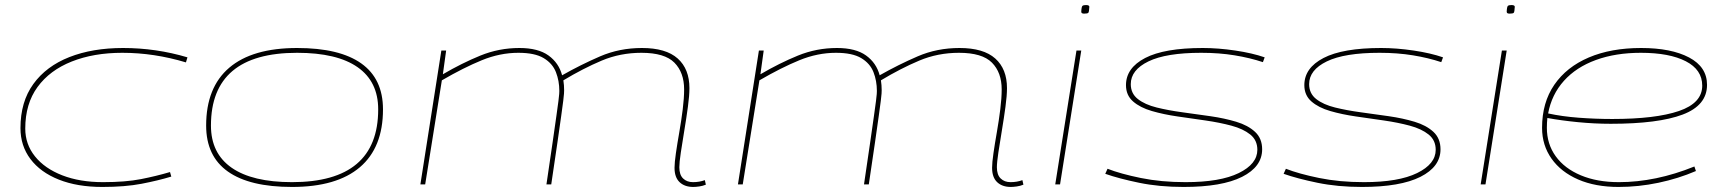

<svg xmlns="http://www.w3.org/2000/svg" viewBox="-20 -730 6822 760"><path d="M385 10Q286 10 213 -19Q140 -48 100.5 -100.5Q61 -153 61 -223Q61 -327 112 -397.5Q163 -468 254.5 -504Q346 -540 467 -540Q598 -540 722 -503L716 -483Q590 -521 464 -521Q351 -521 264 -486.5Q177 -452 128.5 -385.5Q80 -319 80 -221Q80 -159 118.5 -111Q157 -63 226.5 -36Q296 -9 388 -9Q477 -9 538 -21Q599 -33 653 -49L658 -31Q605 -15 540 -2.5Q475 10 385 10Z M1136 10Q968 10 882 -51Q796 -112 796 -233Q796 -384 887.5 -462Q979 -540 1156 -540Q1324 -540 1410 -479Q1496 -418 1496 -297Q1496 -146 1404.5 -68Q1313 10 1136 10ZM1136 -9Q1477 -9 1477 -297Q1477 -407 1395.5 -464Q1314 -521 1156 -521Q815 -521 815 -233Q815 -123 897 -66Q979 -9 1136 -9Z M2724 10Q2690 10 2670 -9Q2650 -28 2650 -66Q2650 -86 2655.5 -124Q2661 -162 2669 -207.5Q2677 -253 2682.5 -297.5Q2688 -342 2688 -376Q2688 -443 2649.5 -482Q2611 -521 2519 -521Q2435 -521 2361.5 -490Q2288 -459 2210 -412Q2213 -393 2213 -373Q2213 -368 2212.5 -359.5Q2212 -351 2209.5 -331Q2207 -311 2201.5 -271.5Q2196 -232 2186.5 -166Q2177 -100 2162 0H2143Q2158 -101 2167.5 -167Q2177 -233 2182.5 -272Q2188 -311 2190.5 -330.5Q2193 -350 2193.5 -358Q2194 -366 2194 -370Q2194 -410 2180.5 -444.5Q2167 -479 2132 -500Q2097 -521 2032 -521Q1959 -521 1887 -491.5Q1815 -462 1729 -412L1663 0H1644L1727 -530H1746L1733 -436Q1808 -480 1881.5 -510Q1955 -540 2036 -540Q2110 -540 2151 -510.5Q2192 -481 2205 -432Q2279 -474 2355.5 -507Q2432 -540 2521 -540Q2616 -540 2662.5 -498.5Q2709 -457 2709 -381Q2709 -352 2703 -307.5Q2697 -263 2689 -215Q2681 -167 2675 -127Q2669 -87 2669 -68Q2669 -38 2684 -23.5Q2699 -9 2723 -9Q2749 -9 2770 -17L2774 1Q2762 6 2748 8Q2734 10 2724 10Z M3981 10Q3947 10 3927 -9Q3907 -28 3907 -66Q3907 -86 3912.5 -124Q3918 -162 3926 -207.5Q3934 -253 3939.5 -297.5Q3945 -342 3945 -376Q3945 -443 3906.5 -482Q3868 -521 3776 -521Q3692 -521 3618.5 -490Q3545 -459 3467 -412Q3470 -393 3470 -373Q3470 -368 3469.5 -359.5Q3469 -351 3466.5 -331Q3464 -311 3458.5 -271.5Q3453 -232 3443.5 -166Q3434 -100 3419 0H3400Q3415 -101 3424.5 -167Q3434 -233 3439.5 -272Q3445 -311 3447.5 -330.5Q3450 -350 3450.5 -358Q3451 -366 3451 -370Q3451 -410 3437.5 -444.5Q3424 -479 3389 -500Q3354 -521 3289 -521Q3216 -521 3144 -491.5Q3072 -462 2986 -412L2920 0H2901L2984 -530H3003L2990 -436Q3065 -480 3138.5 -510Q3212 -540 3293 -540Q3367 -540 3408 -510.5Q3449 -481 3462 -432Q3536 -474 3612.5 -507Q3689 -540 3778 -540Q3873 -540 3919.5 -498.5Q3966 -457 3966 -381Q3966 -352 3960 -307.5Q3954 -263 3946 -215Q3938 -167 3932 -127Q3926 -87 3926 -68Q3926 -38 3941 -23.5Q3956 -9 3980 -9Q4006 -9 4027 -17L4031 1Q4019 6 4005 8Q3991 10 3981 10Z M4279 -710Q4292 -710 4292 -703Q4291 -683 4288 -679.5Q4285 -676 4271 -676Q4267 -676 4263.5 -677.5Q4260 -679 4260 -684Q4261 -704 4265 -707Q4269 -710 4279 -710ZM4157 0 4241 -530H4260L4176 0Z M4355 -42 4364 -62Q4415 -42 4495.5 -25.5Q4576 -9 4673 -9Q4810 -9 4883.5 -45Q4957 -81 4957 -137Q4957 -175 4929 -197.5Q4901 -220 4854.5 -232.5Q4808 -245 4752.5 -253Q4697 -261 4641.5 -269Q4586 -277 4539.5 -290.5Q4493 -304 4465 -328.5Q4437 -353 4437 -393Q4437 -461 4513 -500.5Q4589 -540 4741 -540Q4802 -540 4869.5 -530Q4937 -520 4986 -503L4979 -484Q4928 -501 4867 -511Q4806 -521 4735 -521Q4596 -521 4526 -487Q4456 -453 4456 -397Q4456 -360 4484 -338Q4512 -316 4558.5 -304.5Q4605 -293 4660.5 -285.5Q4716 -278 4771.5 -270Q4827 -262 4873.5 -248Q4920 -234 4948 -208Q4976 -182 4976 -139Q4976 -70 4896.5 -30Q4817 10 4665 10Q4569 10 4489 -6.5Q4409 -23 4355 -42Z M5061 -42 5070 -62Q5121 -42 5201.5 -25.5Q5282 -9 5379 -9Q5516 -9 5589.5 -45Q5663 -81 5663 -137Q5663 -175 5635 -197.5Q5607 -220 5560.5 -232.5Q5514 -245 5458.5 -253Q5403 -261 5347.5 -269Q5292 -277 5245.5 -290.5Q5199 -304 5171 -328.5Q5143 -353 5143 -393Q5143 -461 5219 -500.5Q5295 -540 5447 -540Q5508 -540 5575.5 -530Q5643 -520 5692 -503L5685 -484Q5634 -501 5573 -511Q5512 -521 5441 -521Q5302 -521 5232 -487Q5162 -453 5162 -397Q5162 -360 5190 -338Q5218 -316 5264.5 -304.5Q5311 -293 5366.5 -285.5Q5422 -278 5477.5 -270Q5533 -262 5579.5 -248Q5626 -234 5654 -208Q5682 -182 5682 -139Q5682 -70 5602.5 -30Q5523 10 5371 10Q5275 10 5195 -6.5Q5115 -23 5061 -42Z M5963 -710Q5976 -710 5976 -703Q5975 -683 5972 -679.5Q5969 -676 5955 -676Q5951 -676 5947.5 -677.5Q5944 -679 5944 -684Q5945 -704 5949 -707Q5953 -710 5963 -710ZM5841 0 5925 -530H5944L5860 0Z M6693 -53Q6623 -23 6544.5 -6.5Q6466 10 6387 10Q6295 10 6227 -19.5Q6159 -49 6121.5 -102Q6084 -155 6084 -224Q6084 -324 6132.5 -394.5Q6181 -465 6269 -502.5Q6357 -540 6476 -540Q6595 -540 6666 -502.5Q6737 -465 6737 -394Q6737 -313 6640.5 -276.5Q6544 -240 6356 -240Q6292 -240 6225.5 -246.5Q6159 -253 6105 -263Q6103 -244 6103 -224Q6103 -160 6138 -111.5Q6173 -63 6237.5 -36Q6302 -9 6388 -9Q6534 -9 6687 -71ZM6475 -521Q6375 -521 6297 -492.5Q6219 -464 6170.5 -410Q6122 -356 6108 -281Q6163 -269 6229.5 -264Q6296 -259 6362 -259Q6533 -259 6625.5 -290.5Q6718 -322 6718 -391Q6718 -454 6653 -487.5Q6588 -521 6475 -521Z"/></svg>

Font: Georama Extra Expanded Thin
Style: Italic
Weight: 100
Width: 8
Italic angle: -9°
Designer: Jean-Baptiste Levee
Foundry: Production Type
Version: Version 1.000